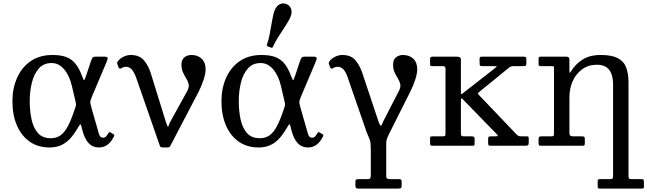

<svg xmlns="http://www.w3.org/2000/svg" viewBox="-20 -851 3780 1121"><path d="M269.5 10Q304.5 10 332.8 -1.5Q361 -13 385 -37.2Q409 -61.5 431.5 -100Q446 -124.5 449.2 -125.5Q452.5 -126.5 457 -107L460 -94Q473.5 -41 497.2 -15.5Q521 10 557 10Q575.5 10 591 3.5Q606.5 -3 619.5 -16.2Q632.5 -29.5 642.5 -49Q647.5 -58 647.5 -61.2Q647.5 -64.5 643 -67L625 -78Q621.5 -81 618 -79Q614.5 -77 608.5 -67Q601.5 -55.5 596 -51.2Q590.5 -47 582 -47Q569.5 -47 563.2 -56.8Q557 -66.5 550 -96L515 -218Q509.5 -237.5 507.8 -246.8Q506 -256 508.5 -264.8Q511 -273.5 518 -290L598 -479Q607.5 -500.5 608.8 -510.2Q610 -520 591.5 -520H537Q525.5 -520 521.2 -515.2Q517 -510.5 511 -494L482.5 -408.5Q476.5 -391.5 473.8 -386Q471 -380.5 468 -386Q465 -391.5 458.5 -408.5Q443 -450 422.2 -477Q401.5 -504 369.2 -517Q337 -530 286.5 -530Q211 -530 158.8 -493.8Q106.5 -457.5 79.5 -396.2Q52.5 -335 52.5 -260Q52.5 -180 78.5 -119.2Q104.5 -58.5 153 -24.2Q201.5 10 269.5 10ZM276.5 -44Q227 -44 200.5 -75.2Q174 -106.5 163.8 -156Q153.5 -205.5 153.5 -260Q153.5 -317 166 -368Q178.5 -419 206.5 -451Q234.5 -483 281.5 -483Q323.5 -483 354.8 -446Q386 -409 400 -348L419.5 -264.5Q422.5 -252 423.5 -246.2Q424.5 -240.5 423.2 -235.2Q422 -230 418.5 -219.5L415 -209Q395 -149 375.5 -112.8Q356 -76.5 332.5 -60.2Q309 -44 276.5 -44Z M974.5 0.5 1139 -314Q1157 -349.5 1168.8 -385.5Q1180.5 -421.5 1180.5 -446.5Q1180.5 -486.5 1157.5 -508.2Q1134.5 -530 1097.5 -530Q1073.5 -530 1056.5 -516.2Q1039.5 -502.5 1039.5 -474Q1039.5 -447 1048.8 -427.5Q1058 -408 1068 -391.8Q1078 -375.5 1081.5 -359Q1085 -342.5 1074 -321L975.5 -142.5Q968 -128 965.8 -120Q963.5 -112 961 -112Q958.5 -112 955.2 -120Q952 -128 947 -144L859.5 -426Q845 -470.5 819 -500.2Q793 -530 742.5 -530Q721.5 -530 699.5 -519Q677.5 -508 666 -490Q663 -485.5 664 -481.2Q665 -477 666.5 -473L672.5 -457Q674 -453.5 677.8 -451Q681.5 -448.5 686 -451.5Q690 -454 697.5 -457.5Q705 -461 716 -461Q735 -461 748.8 -446Q762.5 -431 774.5 -399L913.5 0.5Q915.5 6.5 920 8.2Q924.5 10 933 10H955.5Q964 10 967.8 8Q971.5 6 974.5 0.5Z M1490 10Q1525 10 1553.2 -1.5Q1581.5 -13 1605.5 -37.2Q1629.5 -61.5 1652 -100Q1666.5 -124.5 1669.8 -125.5Q1673 -126.5 1677.5 -107L1680.5 -94Q1694 -41 1717.8 -15.5Q1741.5 10 1777.5 10Q1796 10 1811.5 3.5Q1827 -3 1840 -16.2Q1853 -29.5 1863 -49Q1868 -58 1868 -61.2Q1868 -64.5 1863.5 -67L1845.5 -78Q1842 -81 1838.5 -79Q1835 -77 1829 -67Q1822 -55.5 1816.5 -51.2Q1811 -47 1802.5 -47Q1790 -47 1783.8 -56.8Q1777.5 -66.5 1770.5 -96L1735.5 -218Q1730 -237.5 1728.2 -246.8Q1726.5 -256 1729 -264.8Q1731.5 -273.5 1738.5 -290L1818.5 -479Q1828 -500.5 1829.2 -510.2Q1830.5 -520 1812 -520H1757.5Q1746 -520 1741.8 -515.2Q1737.5 -510.5 1731.5 -494L1703 -408.5Q1697 -391.5 1694.2 -386Q1691.5 -380.5 1688.5 -386Q1685.5 -391.5 1679 -408.5Q1663.5 -450 1642.8 -477Q1622 -504 1589.8 -517Q1557.5 -530 1507 -530Q1431.5 -530 1379.2 -493.8Q1327 -457.5 1300 -396.2Q1273 -335 1273 -260Q1273 -180 1299 -119.2Q1325 -58.5 1373.5 -24.2Q1422 10 1490 10ZM1497 -44Q1447.5 -44 1421 -75.2Q1394.5 -106.5 1384.2 -156Q1374 -205.5 1374 -260Q1374 -317 1386.5 -368Q1399 -419 1427 -451Q1455 -483 1502 -483Q1544 -483 1575.2 -446Q1606.5 -409 1620.5 -348L1640 -264.5Q1643 -252 1644 -246.2Q1645 -240.5 1643.8 -235.2Q1642.5 -230 1639 -219.5L1635.5 -209Q1615.5 -149 1596 -112.8Q1576.5 -76.5 1553 -60.2Q1529.5 -44 1497 -44ZM1668.5 -736Q1671 -740.5 1672.8 -744.5Q1674.5 -748.5 1676 -752.5Q1687 -779.5 1679.5 -799.5Q1672 -819.5 1652 -827.5Q1631.5 -835.5 1612.8 -826Q1594 -816.5 1583 -789Q1581.5 -785 1580 -781.2Q1578.5 -777.5 1577.5 -772Q1569.5 -737.5 1564.5 -707Q1559.5 -676.5 1554 -648.5Q1548.5 -620.5 1539.5 -594Q1537.5 -588.5 1538.2 -585.2Q1539 -582 1545.5 -579.5L1559.5 -574Q1565 -571.5 1568.2 -572Q1571.5 -572.5 1574 -578Q1585 -604 1600.2 -628.2Q1615.5 -652.5 1633 -678.8Q1650.5 -705 1668.5 -736Z M2263 195Q2247.5 195 2241.2 192.2Q2235 189.5 2235 174V24Q2235 -1.5 2235 -14.2Q2235 -27 2238.5 -38.5Q2242 -50 2253 -72L2374.5 -314Q2392.5 -349.5 2404.2 -385.5Q2416 -421.5 2416 -446.5Q2416 -486.5 2393 -508.2Q2370 -530 2333 -530Q2309 -530 2292 -516.2Q2275 -502.5 2275 -474Q2275 -447 2284.2 -427.5Q2293.5 -408 2303.5 -392Q2313.5 -376 2317 -359.2Q2320.5 -342.5 2309.5 -321L2223 -153Q2214.5 -136.5 2211.2 -127Q2208 -117.5 2204 -117.5Q2201 -117.5 2197 -124.5Q2193 -131.5 2188 -147L2095 -426Q2080 -470.5 2054.2 -500.2Q2028.5 -530 1978 -530Q1957 -530 1935 -519Q1913 -508 1901.5 -490Q1898.5 -485.5 1899.5 -481.2Q1900.5 -477 1902 -473L1908 -457Q1909.5 -453.5 1913.2 -451Q1917 -448.5 1921.5 -451.5Q1925.5 -454 1933 -457.5Q1940.5 -461 1951.5 -461Q1970.5 -461 1984.8 -446.2Q1999 -431.5 2010 -399L2120 -81Q2132 -53.5 2137.2 -39.5Q2142.5 -25.5 2143.8 -11Q2145 3.5 2145 33V168Q2145 185 2141.5 190Q2138 195 2121.5 195H2072.5Q2060.5 195 2057.8 198.8Q2055 202.5 2055 215V231Q2055 243 2058.5 246.5Q2062 250 2073.5 250H2303.5Q2316.5 250 2320.8 247.2Q2325 244.5 2325 232V208Q2325 200.5 2321.2 197.8Q2317.5 195 2309.5 195Z M2561.5 -465Q2571.5 -465 2576.2 -462.5Q2581 -460 2581 -449V-69Q2581 -59.5 2577.2 -57.2Q2573.5 -55 2563.5 -55H2504.5Q2498 -55 2494.5 -53.8Q2491 -52.5 2491 -46V-15Q2491 -8 2493.2 -4Q2495.5 0 2503.5 0H2736.5Q2744.5 0 2747.8 -1.8Q2751 -3.5 2751 -11V-42Q2751 -50.5 2745.8 -52.8Q2740.5 -55 2732.5 -55H2687.5Q2676.5 -55 2673.8 -59Q2671 -63 2671 -73V-259Q2671 -272.5 2673 -275.5Q2675 -278.5 2680.5 -273L2880 -68Q2886.5 -61.5 2886.5 -58.2Q2886.5 -55 2870 -55H2845.5Q2835 -55 2832.5 -51.8Q2830 -48.5 2830 -37.5V-19Q2830 -8 2832 -4Q2834 0 2844.5 0H3047.5Q3059 0 3063 -3.5Q3067 -7 3067 -19V-42.5Q3067 -49.5 3064.8 -52.2Q3062.5 -55 3055.5 -55H3024.5Q3010.5 -55 3006 -57.8Q3001.5 -60.5 2995 -67L2777.5 -295Q2769.5 -303.5 2770.2 -306Q2771 -308.5 2779.5 -315.5L2950.5 -455Q2956 -460 2962.8 -462.5Q2969.5 -465 2980.5 -465H3034.5Q3045.5 -465 3049.2 -467.2Q3053 -469.5 3053 -480V-505Q3053 -514 3050 -517Q3047 -520 3038.5 -520H2792.5Q2784.5 -520 2782.2 -516.8Q2780 -513.5 2780 -505V-486Q2780 -473.5 2782.2 -469.2Q2784.5 -465 2796.5 -465H2855.5Q2881 -465 2880 -462.5Q2879 -460 2865.5 -449.5L2680.5 -305Q2671.5 -298 2671.2 -304.2Q2671 -310.5 2671 -324V-500.5Q2671 -513 2665 -516.5Q2659 -520 2647.5 -520H2505.5Q2495.5 -520 2493.2 -516.2Q2491 -512.5 2491 -502V-478Q2491 -469.5 2493 -467.2Q2495 -465 2504 -465Z M3202.5 -465Q3208.5 -465 3211.5 -463.5Q3214.5 -462 3214.5 -456.5V-69Q3214.5 -59.5 3211 -57.2Q3207.5 -55 3197.5 -55H3142.5Q3133 -55 3128.8 -52.2Q3124.5 -49.5 3124.5 -39V-16Q3124.5 -6.5 3127 -3.2Q3129.5 0 3138.5 0H3380.5Q3389 0 3391.8 -3Q3394.5 -6 3394.5 -15V-38Q3394.5 -49 3390.8 -52Q3387 -55 3377 -55H3325.5Q3314 -55 3309.2 -59.5Q3304.5 -64 3304.5 -75.5V-283Q3304.5 -334.5 3324 -377.8Q3343.5 -421 3379.5 -447Q3415.5 -473 3464.5 -473Q3514 -473 3536.8 -443.2Q3559.5 -413.5 3559.5 -358V175.5Q3559.5 188.5 3555.5 191.8Q3551.5 195 3539.5 195H3482Q3474 195 3471.8 198Q3469.5 201 3469.5 209.5V234.5Q3469.5 242.5 3471 246.2Q3472.5 250 3480.5 250H3724Q3732.5 250 3736 248.5Q3739.5 247 3739.5 239V210Q3739.5 201.5 3737.2 198.2Q3735 195 3726.5 195H3667.5Q3654.5 195 3652 190.2Q3649.5 185.5 3649.5 172.5V-369Q3649.5 -422.5 3635.5 -458.2Q3621.5 -494 3586.2 -512Q3551 -530 3487.5 -530Q3422.5 -530 3380.5 -502.8Q3338.5 -475.5 3314.5 -435.5Q3309.5 -427.5 3307 -426Q3304.5 -424.5 3304.5 -444V-502.5Q3304.5 -509.5 3301 -514.8Q3297.5 -520 3289 -520H3134Q3128.5 -520 3126.5 -517.2Q3124.5 -514.5 3124.5 -508.5V-477.5Q3124.5 -471 3126.5 -468Q3128.5 -465 3135 -465Z"/></svg>

Font: Besley
Style: Regular
Weight: 400
Designer: Owen Earl
Foundry: indestructible type*
Version: Version 4.000